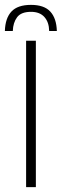

<svg xmlns="http://www.w3.org/2000/svg" viewBox="-45 -767 253 787"><path d="M82 -747Q136 -747 161.2 -719.5Q186.5 -692 188 -640H156.5Q156 -676 137 -697.2Q118 -718.5 82 -718.5Q41.5 -718.5 25 -696.2Q8.5 -674 7.5 -640H-25Q-23.5 -692.5 2 -719.8Q27.5 -747 82 -747ZM62 0V-600H102V0Z"/></svg>

Font: Big Shoulders Stencil Text Thin Thin
Style: Regular
Weight: 250
Version: Version 2.001